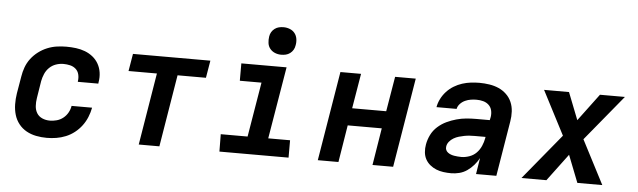

<svg xmlns="http://www.w3.org/2000/svg" viewBox="-48 -927 3696 1112"><g transform="rotate(5 1800.0 -371.0)"><path d="M250 8Q218 8 187.5 2Q157 -4 131 -18.5Q105 -33 86.5 -56.5Q68 -80 59.5 -109Q51 -138 50.5 -169.5Q50 -201 55 -233L72 -333Q76 -360 86 -387.5Q96 -415 114 -438.5Q132 -462 156 -480Q180 -498 207 -509Q234 -520 262 -524Q290 -528 317 -528Q346 -528 373.5 -524.5Q401 -521 426 -511.5Q451 -502 471.5 -485.5Q492 -469 505 -446Q518 -423 522 -395.5Q526 -368 521 -340L520 -331H401V-335Q404 -355 399.5 -374Q395 -393 381 -405.5Q367 -418 348 -422.5Q329 -427 309 -427Q287 -427 265.5 -419.5Q244 -412 227.5 -396Q211 -380 202 -359Q193 -338 189 -317L173 -217Q169 -193 170.5 -170Q172 -147 183 -129Q194 -111 214.5 -102Q235 -93 259 -93Q278 -93 298.5 -98.5Q319 -104 336 -117.5Q353 -131 363.5 -150Q374 -169 377 -189H496V-188Q491 -161 480 -134Q469 -107 451.5 -83.5Q434 -60 410.5 -41.5Q387 -23 360 -12Q333 -1 305 3.5Q277 8 250 8Z M784 0 853 -419H688L705 -520H1155L1138 -419H973L904 0Z M1655 0H1253L1252 -101H1408L1461 -419H1335V-520H1598L1528 -101H1655ZM1560 -590Q1541 -590 1524 -597Q1507 -604 1495.5 -618Q1484 -632 1481.5 -651Q1479 -670 1482 -689Q1484 -703 1491 -715Q1498 -727 1509.5 -735.5Q1521 -744 1534 -747Q1547 -750 1561 -750Q1580 -750 1597.5 -743Q1615 -736 1626 -722Q1637 -708 1640 -689Q1643 -670 1639 -651Q1637 -637 1630 -625Q1623 -613 1611.5 -604.5Q1600 -596 1587 -593Q1574 -590 1560 -590Z M1825 0 1911 -520H2031L1997 -317H2195L2229 -520H2349L2263 0H2143L2178 -216H1980L1945 0Z M2601 8Q2578 8 2555.5 5Q2533 2 2513.5 -6Q2494 -14 2477.5 -27.5Q2461 -41 2451 -59.5Q2441 -78 2439 -100.5Q2437 -123 2441 -145Q2446 -174 2459.5 -201.5Q2473 -229 2496.5 -250Q2520 -271 2547.5 -284Q2575 -297 2604 -305Q2633 -313 2661 -315.5Q2689 -318 2718 -318H2797L2801 -337Q2804 -357 2799.5 -375.5Q2795 -394 2781.5 -406.5Q2768 -419 2749.5 -424Q2731 -429 2711 -429Q2695 -429 2678 -426.5Q2661 -424 2644.5 -416.5Q2628 -409 2615.5 -395.5Q2603 -382 2600 -366H2483Q2487 -390 2499 -414Q2511 -438 2529.5 -458Q2548 -478 2571 -492Q2594 -506 2619 -514Q2644 -522 2669 -525Q2694 -528 2719 -528Q2748 -528 2777 -523.5Q2806 -519 2831 -508Q2856 -497 2876 -478Q2896 -459 2907 -433.5Q2918 -408 2919.5 -379Q2921 -350 2916 -321L2863 0H2745L2760 -94Q2748 -72 2731 -52.5Q2714 -33 2693 -18.5Q2672 -4 2648 2Q2624 8 2601 8ZM2651 -91Q2674 -91 2698 -99.5Q2722 -108 2739 -125.5Q2756 -143 2766 -166Q2776 -189 2780 -212L2781 -219H2718Q2703 -219 2688 -218Q2673 -217 2657.5 -214Q2642 -211 2626.5 -206.5Q2611 -202 2596.5 -193.5Q2582 -185 2571.5 -172Q2561 -159 2559 -144Q2557 -133 2561 -124Q2565 -115 2573 -109Q2581 -103 2590.5 -99.5Q2600 -96 2609.5 -94.5Q2619 -93 2630 -92Q2641 -91 2651 -91Z M3009 0 3227 -265 3095 -520H3240L3302 -362L3420 -520H3565L3347 -255L3479 0H3334L3272 -158L3154 0Z"/></g></svg>

Font: Iosevka Extended Oblique
Style: Bold
Weight: 700
Width: 7
Italic angle: -9°
Monospace: yes
Designer: Belleve Invis
Foundry: Belleve Invis
Version: Version 32.5.0; ttfautohint (v1.8.4)